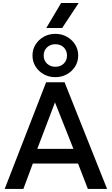

<svg xmlns="http://www.w3.org/2000/svg" viewBox="-20 -1240 734 1260"><path d="M10.7 0 282.6 -700H403.8L682.8 0H556.7L492.1 -166.9H195.4L133.3 0ZM224.7 -263.2H461.8L340.8 -568.2ZM343.2 -733.6Q302.1 -733.6 267.9 -752.2Q233.8 -770.9 213.5 -803.1Q193.2 -835.4 193.2 -875.8Q193.2 -915.9 213.5 -948.2Q233.8 -980.4 267.9 -999.2Q302.1 -1017.9 343.2 -1017.9Q384.4 -1017.9 418.4 -999.2Q452.4 -980.4 472.8 -948.2Q493.2 -915.9 493.2 -875.8Q493.2 -835.4 472.8 -803.1Q452.4 -770.9 418.4 -752.2Q384.4 -733.6 343.2 -733.6ZM343.2 -801.8Q376.6 -801.8 398.2 -822.5Q419.7 -843.3 419.7 -875.8Q419.7 -908.2 398.2 -929Q376.6 -949.8 343.2 -949.8Q310.2 -949.8 288.5 -929Q266.7 -908.2 266.7 -875.8Q266.7 -843.3 288.5 -822.5Q310.2 -801.8 343.2 -801.8ZM283.8 -1056.4 381.1 -1220.2H496.2L388.1 -1056.4Z"/></svg>

Font: Geologica-Sharp
Style: Regular
Weight: 100
Designer: Sindre Bremnes, Frode Helland
Foundry: Monokrom Skriftforlag AS
Version: Version 1.010;gftools[0.9.28]